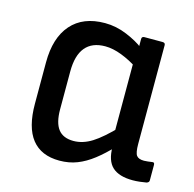

<svg xmlns="http://www.w3.org/2000/svg" viewBox="-82 -583 685 678"><g transform="rotate(15 261.0 -244.5)"><path d="M191 11Q124 11 90 -32Q56 -75 56 -161V-312Q56 -402 99 -451Q142 -500 222 -500Q263 -500 302.5 -483.5Q342 -467 366 -448L367 -376Q337 -396 304.5 -408.5Q272 -421 244 -421Q196 -421 171.5 -391.5Q147 -362 147 -303V-165Q147 -116 165 -92.5Q183 -69 221 -69Q255 -69 288.5 -90Q322 -111 370 -161L373 -89Q343 -57 314 -34.5Q285 -12 255.5 -0.5Q226 11 191 11ZM459 11Q409 11 384.5 -11.5Q360 -34 360 -85V-105L354 -130V-403L359 -432V-479Q359 -488 369 -488H435Q445 -488 445 -479V-118Q445 -86 452.5 -76Q460 -66 480 -66Q486 -66 494 -67Q502 -68 509 -69Q518 -71 518 -61V-4Q518 3 509 6Q498 8 484.5 9.5Q471 11 459 11Z"/></g></svg>

Font: Sofia Sans Semi Condensed Medium
Style: Regular
Weight: 500
Designer: Botio Nikoltchev, Ani Petrova
Foundry: lettersoup
Version: Version 4.100